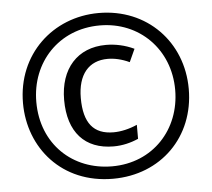

<svg xmlns="http://www.w3.org/2000/svg" viewBox="-52 -780 934 847"><g transform="rotate(-5 415.0 -357.0)"><path d="M415 10C628 10 782 -144 782 -356C782 -564 629 -724 415 -724C211 -724 48 -572 48 -357C48 -158 189 10 415 10ZM416 -45C242 -45 107 -169 107 -357C107 -532 233 -669 415 -669C590 -669 722 -537 722 -357C722 -182 597 -45 416 -45ZM430 -132C469 -132 506 -141 540 -156V-218C504 -202 467 -194 435 -194C347 -194 304 -246 304 -357C304 -461 353 -519 437 -519C466 -519 499 -512 533 -496L559 -553C519 -572 476 -581 435 -581C308 -581 230 -493 230 -355C230 -212 303 -132 430 -132Z"/></g></svg>

Font: Noto Sans Gurmukhi UI ExtraCondensed Medium
Style: Regular
Weight: 500
Width: 2
Designer: Jelle Bosma - Monotype Design Team
Foundry: Monotype Imaging Inc.
Version: Version 2.004